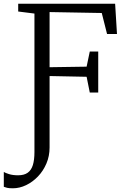

<svg xmlns="http://www.w3.org/2000/svg" viewBox="-60 -763 684 1034"><path d="M9.5 251Q-11 251 -21.8 248.5Q-32.5 246 -39.5 243V163Q-32 168 -11.8 174.5Q8.5 181 37.5 181Q70 181 89.2 167.2Q108.5 153.5 117 125.8Q125.5 98 125.5 56V-690L38 -701V-743H560L570 -580H516.5L488 -693L207 -698V-401L406.5 -404L423.5 -485.5H469V-264.5H423.5L406.5 -349.5L207 -353.5V31.5Q207 77.5 190 117.5Q173 157.5 144.5 187.2Q116 217 80.8 234Q45.5 251 9.5 251Z"/></svg>

Font: Merriweather 24pt Light
Style: Regular
Weight: 300
Designer: Eben Sorkin
Foundry: Eben Sorkin
Version: Version 2.100